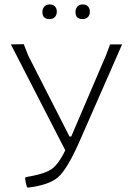

<svg xmlns="http://www.w3.org/2000/svg" viewBox="-20 -838 593 865"><path d="M236 -786Q236 -770 227 -761Q218 -752 203 -752Q171 -752 171 -784Q171 -799 180 -808.5Q189 -818 204 -818Q219 -818 227.5 -809Q236 -800 236 -786ZM385 -786Q385 -770 376 -761Q367 -752 352 -752Q320 -752 320 -784Q320 -799 329 -808.5Q338 -818 353 -818Q368 -818 376.5 -809Q385 -800 385 -786ZM93 -34 96 -40Q177 -53 210 -74.5Q243 -96 274 -161L29 -638L87 -639L107 -588L293 -223H301L458 -590L476 -638H530L333 -189Q281 -74 241.5 -39.5Q202 -5 109 7L102 6Q96 -10 93 -34Z"/></svg>

Font: Alegreya Sans Light
Style: Regular
Weight: 300
Designer: Juan Pablo del Peral
Foundry: Huerta Tipografica
Version: Version 2.007